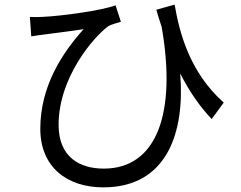

<svg xmlns="http://www.w3.org/2000/svg" viewBox="-20 -759 1040 829"><path d="M734 -739 655 -717C662 -691 670 -667 678 -643C743 -272 658 -31 428 -31C326 -31 233 -79 233 -220C233 -425 385 -601 449 -647C463 -654 489 -661 502 -665L479 -736C420 -714 251 -690 162 -686C144 -685 123 -685 109 -686L115 -602C135 -605 152 -608 171 -610C207 -615 290 -625 341 -633C252 -534 154 -390 154 -203C154 -38 269 50 426 50C703 50 779 -190 758 -442C796 -367 840 -302 894 -245L946 -316C798 -448 755 -618 734 -739Z"/></svg>

Font: Source Han Sans TC
Style: Regular
Weight: 400
Designer: Ryoko NISHIZUKA 西塚涼子 (kana, bopomofo & ideographs); Paul D. Hunt (Latin, Greek & Cyrillic); Sandoll Communications 산돌커뮤니
Foundry: Adobe
Version: Version 2.002;hotconv 1.0.116;makeotfexe 2.5.65601